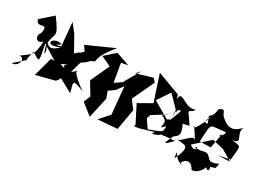

<svg xmlns="http://www.w3.org/2000/svg" viewBox="-46 -1161 2415 1820"><g transform="rotate(30 1161.0 -251.0)"><path d="M495 -206C503 -206 527 -148 493 -145C512 -132 484 20 532 -83L679 -3C644 -125 632 -130 771 -78C717 -112 624 -190 622 -222C589 -166 694 -261 585 -183C639 -373 593 -259 699 -368C778 -391 669 -375 850 -595L564 -466C620 -376 611 -459 507 -298C584 -269 609 -379 581 -388C538 -381 533 -332 545 -371L455 -279L537 -320L432 -508L360 -600L384 -344L333 -334L379 -364C262 -400 219 -259 384 -335C311 -261 279 -280 253 -313C266 -432 326 -391 192 -572L64 -460C82 -362 189 -499 155 -358C115 -314 159 -242 216 -302C203 -136 189 -151 86 -73C161 -72 119 35 56 26L166 -70C148 -75 196 -185 178 -173C277 -113 280 -87 239 -293C292 -284 299 -110 251 -285L395 -195L358 -194L302 14L507 -39L512 -180L462 -197L524 -232Z M1159 -520 1061 -349 1068 -350 874 -217 993 -251 951 -494 1023 -507 877 -559 766 -462 876 -410 781 -203 860 -72 830 2 951 98 1001 -129 974 -201 1037 -245 1091 -318 1119 -22 1026 82 1237 65 1277 -163 1192 -274 1195 -217 1323 -491 1291 -526 1117 -474Z M1756 -386C1715 -405 1786 -499 1670 -434C1742 -379 1823 -485 1761 -455C1674 -438 1584 -567 1583 -460L1568 -503L1318 -596C1349 -502 1379 -407 1410 -316L1271 -237L1364 -55L1360 -35L1405 -40L1564 -87C1502 -47 1585 -57 1623 -97C1658 -88 1571 -98 1765 -107C1674 -13 1679 -31 1732 -139C1782 -171 1795 -194 1734 -313C1656 -278 1744 -280 1813 -301ZM1625 -162C1602 -137 1676 -143 1511 -83L1486 -74L1426 -162L1441 -204L1606 -307C1506 -233 1534 -272 1578 -235C1618 -200 1545 -106 1623 -187ZM1632 -366C1698 -413 1666 -370 1630 -265L1597 -246L1415 -351L1513 -498L1501 -494L1643 -348C1626 -450 1617 -497 1627 -289Z M2228 -79 2237 -130C2094 -57 2147 -192 2036 -154C2010 -143 1989 -159 1962 -143C1981 -210 1997 -85 1913 -153L2073 -298L2195 -270L2316 -199L2181 -192L2311 -219C2325 -389 2345 -371 2230 -386C2351 -400 2223 -460 2266 -540C2200 -470 2142 -454 2056 -533C2019 -562 2040 -624 1972 -574C1959 -436 1897 -525 1945 -423C1971 -389 1882 -384 1947 -469C1931 -420 1848 -252 1850 -325L1928 -206C1892 -265 1812 -112 1765 -131C1867 -120 1929 -145 1842 38C1819 -105 1843 54 1933 52C1876 89 1958 -72 2030 37C2033 71 2119 42 2146 -40C2207 25 2183 -126 2136 -47ZM2152 -318 2119 -386 2089 -224 1971 -222C1983 -453 1966 -394 2143 -421C2153 -397 2076 -319 2115 -380Z"/></g></svg>

Font: Asimov Silicon
Style: Regular
Weight: 400
Designer: Google
Version: Version 2.000980; 2014